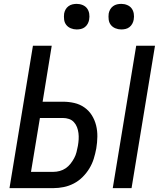

<svg xmlns="http://www.w3.org/2000/svg" viewBox="-20 -971 840 991"><path d="M562 0 683 -735H780L659 0ZM29 0 150 -735H247L200 -446H305Q335 -446 363.5 -439.5Q392 -433 415.5 -416.5Q439 -400 454 -376Q469 -352 476 -324Q483 -296 482.5 -265.5Q482 -235 477 -205Q472 -178 464 -152Q456 -126 441.5 -102Q427 -78 406.5 -57.5Q386 -37 361 -24Q336 -11 309 -5.5Q282 0 256 0ZM140 -84H256Q272 -84 288.5 -88.5Q305 -93 319 -102.5Q333 -112 344 -126Q355 -140 363 -155Q371 -170 375 -186Q379 -202 382 -218Q385 -235 386 -251.5Q387 -268 385 -284Q383 -300 377.5 -314.5Q372 -329 361.5 -340.5Q351 -352 336 -357Q321 -362 305 -362H186ZM606 -819Q590 -819 575.5 -825Q561 -831 552 -842.5Q543 -854 541 -869.5Q539 -885 541 -901Q543 -912 548.5 -922Q554 -932 563.5 -939Q573 -946 584 -948.5Q595 -951 606 -951Q622 -951 636.5 -945Q651 -939 659.5 -927.5Q668 -916 670.5 -900.5Q673 -885 670 -869Q668 -858 662.5 -848Q657 -838 648 -831Q639 -824 628 -821.5Q617 -819 606 -819ZM376 -819Q360 -819 345.5 -825Q331 -831 322 -842.5Q313 -854 311 -869.5Q309 -885 311 -901Q313 -912 318.5 -922Q324 -932 333.5 -939Q343 -946 354 -948.5Q365 -951 376 -951Q392 -951 406.5 -945Q421 -939 429.5 -927.5Q438 -916 440.5 -900.5Q443 -885 440 -869Q438 -858 432.5 -848Q427 -838 418 -831Q409 -824 398 -821.5Q387 -819 376 -819Z"/></svg>

Font: Iosevka Aile Medium Oblique
Style: Regular
Weight: 500
Italic angle: -9°
Designer: Belleve Invis
Foundry: Belleve Invis
Version: Version 31.1.0; ttfautohint (v1.8.4)